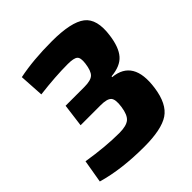

<svg xmlns="http://www.w3.org/2000/svg" viewBox="-202 -829 968 968"><g transform="rotate(-45 282.5 -345.0)"><path d="M93 -546 85 -677Q186 -698 320 -698Q457 -698 509.5 -657.5Q562 -617 547 -511Q537 -437 506 -401.5Q475 -366 408 -360L407 -355Q545 -342 520 -165Q506 -65 451.5 -28.5Q397 8 273 8Q111 8 -9 -27L12 -150Q136 -130 233 -130Q284 -130 305.5 -148Q327 -166 334 -216Q341 -264 326.5 -280Q312 -296 266 -296H123L139 -419H273Q319 -419 336.5 -435.5Q354 -452 360 -499Q365 -537 351.5 -548.5Q338 -560 295 -560Q208 -560 93 -546Z"/></g></svg>

Font: Exo 2.0 Extra Bold
Style: Italic
Weight: 800
Italic angle: -8°
Designer: Natanael Gama
Version: Version 1.001;PS 001.001;hotconv 1.0.70;makeotf.lib2.5.58329